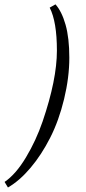

<svg xmlns="http://www.w3.org/2000/svg" viewBox="-41 -708 383 860"><path d="M-5.4 131.8 -20.5 106.9Q29.8 72.8 75.2 -2.9Q120.6 -78.6 149.9 -164.1Q213.9 -351.6 213.9 -481.2Q213.9 -610.8 181.6 -673.8L207.5 -688.5Q235.8 -656.7 252.7 -597.2Q269.5 -537.6 269.5 -449.5Q269.5 -361.3 246.1 -264.4Q222.7 -167.5 183.8 -91.1Q145 -14.6 95.9 43.5Q46.9 101.6 -5.4 131.8Z"/></svg>

Font: Niconne
Style: Regular
Weight: 400
Designer: Vernon Adams
Foundry: Vernon Adams
Version: Version 1.002